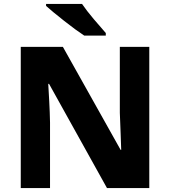

<svg xmlns="http://www.w3.org/2000/svg" viewBox="-20 -951 861 971"><path d="M735 0V-714H586V-381Q588 -332 590 -278Q592 -224 593 -193H590L298 -714H85V0H233V-331Q232 -384 229 -439Q226 -494 224 -527H228L521 0ZM395 -931H213V-921Q244 -893 305 -845Q366 -797 406 -771H515V-784Q490 -812 454 -854.5Q418 -897 395 -931Z"/></svg>

Font: Noto Sans UI Extra
Style: Regular
Weight: 800
Designer: Monotype Design Team
Foundry: Monotype Imaging Inc.
Version: Version 1.901